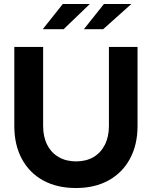

<svg xmlns="http://www.w3.org/2000/svg" viewBox="-20 -936 765 966"><path d="M362 10Q267 10 197.5 -28Q128 -66 90 -136.5Q52 -207 52 -302V-700H197V-302Q197 -248 217.5 -207.5Q238 -167 275.5 -145.5Q313 -124 363 -124Q413 -124 450 -145.5Q487 -167 507.5 -207.5Q528 -248 528 -302V-700H672V-302Q672 -208 634 -137.5Q596 -67 526.5 -28.5Q457 10 362 10ZM195 -789 296 -916H432L300 -789ZM402 -789 503 -916H641L499 -789Z"/></svg>

Font: Red Hat Display ExtraBold
Style: Regular
Weight: 800
Designer: Pentagram, MCKL
Foundry: Pentagram, MCKL
Version: Version 1.023